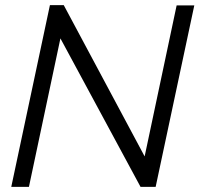

<svg xmlns="http://www.w3.org/2000/svg" viewBox="-20 -730 780 750"><path d="M175 -710H229L545 -119L670 -709H739L588 0H529L216 -580L93 0H24Z"/></svg>

Font: Raleway-v4020
Style: Italic
Weight: 400
Italic angle: -12°
Designer: Matt McInerney, Pablo Impallari, Rodrigo Fuenzalida
Foundry: Matt McInerney, Pablo Impallari, Rodrigo Fuenzalida
Version: Version 4.020;PS 004.020;hotconv 1.0.88;makeotf.lib2.5.64775